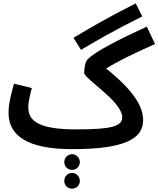

<svg xmlns="http://www.w3.org/2000/svg" viewBox="-20 -870 946 1147"><path d="M464 -572C553 -625 653 -684 830 -772L791 -850C617 -762 509 -698 419 -644ZM149 -229C149 -262 161 -310 170 -344L64 -370C49 -319 31 -253 31 -196C31 -60 143 21 411 21C724 21 835 -41 835 -151C835 -227 790 -319 614 -461C682 -503 769 -546 906 -607L857 -711C682 -630 552 -564 504 -516C489 -502 483 -463 483 -433C483 -415 571 -350 636 -288C697 -229 710 -191 710 -170C710 -117 653 -97 437 -97C219 -97 149 -143 149 -229ZM411 145C436 145 457 124 457 98C457 73 436 51 411 51C384 51 364 73 364 98C364 124 384 145 411 145ZM411 257C436 257 457 237 457 211C457 185 436 163 411 163C384 163 364 185 364 211C364 237 384 257 411 257Z"/></svg>

Font: Noto Sans Arabic UI Semi
Style: Regular
Weight: 600
Designer: Nadine Chahine - Monotype Design Team
Foundry: Monotype Imaging Inc.
Version: Version 1.900